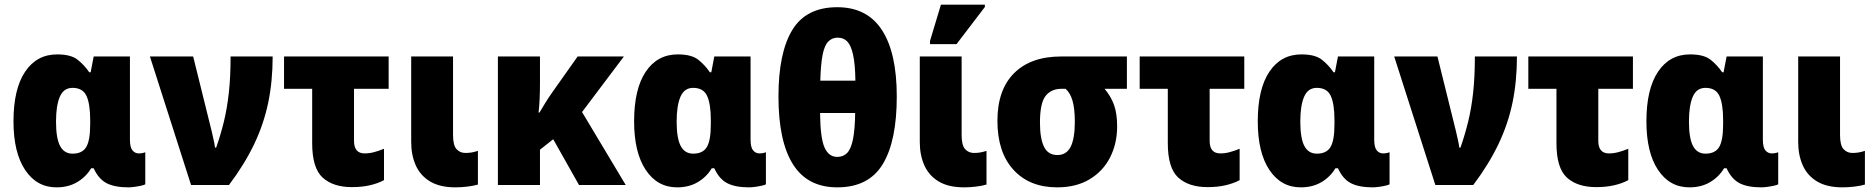

<svg xmlns="http://www.w3.org/2000/svg" viewBox="-20 -796 8069 826"><path d="M223 10Q138 10 88 -65Q38 -140 38 -274Q38 -413 88 -487.5Q138 -562 226 -562Q285 -562 314 -539Q343 -516 364 -485H370L383 -553H539V-195Q539 -162 550 -149Q561 -136 577 -136Q592 -136 605 -141V-3Q600 0 586.5 3Q573 6 557.5 8Q542 10 533 10Q473 10 438.5 -8Q404 -26 383 -72H372Q350 -35 312 -12.5Q274 10 223 10ZM292 -135Q334 -135 351 -163.5Q368 -192 368 -261V-279Q368 -349 352 -383.5Q336 -418 292 -418Q254 -418 237.5 -380Q221 -342 221 -273Q221 -201 238.5 -168Q256 -135 292 -135Z M802 0 625 -553H811L891 -230Q894 -215 898.5 -196.5Q903 -178 905 -161H910Q929 -215 943 -272Q957 -329 964.5 -397Q972 -465 972 -553H1153Q1153 -447 1134 -355Q1115 -263 1073.5 -176Q1032 -89 965 0Z M1494 9Q1413 9 1368 -32Q1323 -73 1323 -180V-414H1202V-553H1652V-414H1503V-190Q1503 -136 1549 -136Q1569 -136 1589.5 -141.5Q1610 -147 1632 -156V-21Q1606 -7 1571.5 1Q1537 9 1494 9Z M1940 10Q1872 10 1830 -15.5Q1788 -41 1768.5 -85Q1749 -129 1749 -185V-553H1929V-215Q1929 -171 1944 -154.5Q1959 -138 1982 -138Q1996 -138 2008.5 -140Q2021 -142 2036 -147V-2Q2016 4 1989 7Q1962 10 1940 10Z M2664 -553 2484 -314 2672 0H2471L2360 -197L2303 -152V0H2122V-553H2303V-442Q2303 -402 2301.5 -369.5Q2300 -337 2297 -312H2301Q2311 -329 2324.5 -351Q2338 -373 2354 -396L2465 -553Z M2893 10Q2808 10 2758 -65Q2708 -140 2708 -274Q2708 -413 2758 -487.5Q2808 -562 2896 -562Q2955 -562 2984 -539Q3013 -516 3034 -485H3040L3053 -553H3209V-195Q3209 -162 3220 -149Q3231 -136 3247 -136Q3262 -136 3275 -141V-3Q3270 0 3256.5 3Q3243 6 3227.5 8Q3212 10 3203 10Q3143 10 3108.5 -8Q3074 -26 3053 -72H3042Q3020 -35 2982 -12.5Q2944 10 2893 10ZM2962 -135Q3004 -135 3021 -163.5Q3038 -192 3038 -261V-279Q3038 -349 3022 -383.5Q3006 -418 2962 -418Q2924 -418 2907.5 -380Q2891 -342 2891 -273Q2891 -201 2908.5 -168Q2926 -135 2962 -135Z M3582 10Q3454 10 3391.5 -89Q3329 -188 3329 -381Q3329 -569 3388.5 -667Q3448 -765 3582 -765Q3710 -765 3774 -667Q3838 -569 3838 -381Q3838 -189 3777.5 -89.5Q3717 10 3582 10ZM3509 -449H3660Q3659 -520 3650 -560.5Q3641 -601 3625 -617.5Q3609 -634 3584 -634Q3560 -634 3543.5 -617.5Q3527 -601 3519 -560.5Q3511 -520 3509 -449ZM3582 -121Q3608 -121 3624.5 -138Q3641 -155 3649.5 -196.5Q3658 -238 3659 -310H3508Q3509 -203 3527 -162Q3545 -121 3582 -121Z M4128 10Q4060 10 4018 -15.5Q3976 -41 3956.5 -85Q3937 -129 3937 -185V-553H4117V-215Q4117 -171 4132 -154.5Q4147 -138 4170 -138Q4184 -138 4196.5 -140Q4209 -142 4224 -147V-2Q4204 4 4177 7Q4150 10 4128 10ZM3981 -606V-620L4028 -776H4217V-766L4095 -606Z M4528 10Q4409 10 4340 -65.5Q4271 -141 4271 -276Q4271 -410 4343 -481.5Q4415 -553 4545 -553H4828V-414H4732Q4759 -382 4772.5 -345Q4786 -308 4786 -252Q4786 -179 4756 -119.5Q4726 -60 4668 -25Q4610 10 4528 10ZM4529 -129Q4568 -129 4586 -164.5Q4604 -200 4604 -272Q4604 -329 4594 -363Q4584 -397 4564 -414H4547Q4502 -414 4478 -383Q4454 -352 4454 -269Q4454 -200 4471.5 -164.5Q4489 -129 4529 -129Z M5175 9Q5094 9 5049 -32Q5004 -73 5004 -180V-414H4883V-553H5333V-414H5184V-190Q5184 -136 5230 -136Q5250 -136 5270.5 -141.5Q5291 -147 5313 -156V-21Q5287 -7 5252.5 1Q5218 9 5175 9Z M5576 10Q5491 10 5441 -65Q5391 -140 5391 -274Q5391 -413 5441 -487.5Q5491 -562 5579 -562Q5638 -562 5667 -539Q5696 -516 5717 -485H5723L5736 -553H5892V-195Q5892 -162 5903 -149Q5914 -136 5930 -136Q5945 -136 5958 -141V-3Q5953 0 5939.5 3Q5926 6 5910.5 8Q5895 10 5886 10Q5826 10 5791.5 -8Q5757 -26 5736 -72H5725Q5703 -35 5665 -12.5Q5627 10 5576 10ZM5645 -135Q5687 -135 5704 -163.5Q5721 -192 5721 -261V-279Q5721 -349 5705 -383.5Q5689 -418 5645 -418Q5607 -418 5590.5 -380Q5574 -342 5574 -273Q5574 -201 5591.5 -168Q5609 -135 5645 -135Z M6155 0 5978 -553H6164L6244 -230Q6247 -215 6251.5 -196.5Q6256 -178 6258 -161H6263Q6282 -215 6296 -272Q6310 -329 6317.5 -397Q6325 -465 6325 -553H6506Q6506 -447 6487 -355Q6468 -263 6426.5 -176Q6385 -89 6318 0Z M6847 9Q6766 9 6721 -32Q6676 -73 6676 -180V-414H6555V-553H7005V-414H6856V-190Q6856 -136 6902 -136Q6922 -136 6942.5 -141.5Q6963 -147 6985 -156V-21Q6959 -7 6924.5 1Q6890 9 6847 9Z M7248 10Q7163 10 7113 -65Q7063 -140 7063 -274Q7063 -413 7113 -487.5Q7163 -562 7251 -562Q7310 -562 7339 -539Q7368 -516 7389 -485H7395L7408 -553H7564V-195Q7564 -162 7575 -149Q7586 -136 7602 -136Q7617 -136 7630 -141V-3Q7625 0 7611.5 3Q7598 6 7582.5 8Q7567 10 7558 10Q7498 10 7463.5 -8Q7429 -26 7408 -72H7397Q7375 -35 7337 -12.5Q7299 10 7248 10ZM7317 -135Q7359 -135 7376 -163.5Q7393 -192 7393 -261V-279Q7393 -349 7377 -383.5Q7361 -418 7317 -418Q7279 -418 7262.5 -380Q7246 -342 7246 -273Q7246 -201 7263.5 -168Q7281 -135 7317 -135Z M7907 10Q7839 10 7797 -15.5Q7755 -41 7735.5 -85Q7716 -129 7716 -185V-553H7896V-215Q7896 -171 7911 -154.5Q7926 -138 7949 -138Q7963 -138 7975.5 -140Q7988 -142 8003 -147V-2Q7983 4 7956 7Q7929 10 7907 10Z"/></svg>

Font: Noto Sans SemiCondensed Black
Style: Regular
Weight: 900
Width: 4
Designer: Monotype Design Team
Foundry: Monotype Imaging Inc.
Version: Version 2.013; ttfautohint (v1.8.4.7-5d5b)